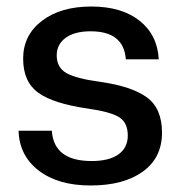

<svg xmlns="http://www.w3.org/2000/svg" viewBox="-20 -559 557 589"><path d="M258 10Q158 10 98.5 -36Q39 -82 37 -158H139Q145 -65 261 -65Q315 -65 343.5 -85.5Q372 -106 372 -143Q372 -183 345.5 -199.5Q319 -216 249 -226Q144 -241 97.5 -274.5Q51 -308 51 -379Q51 -451 108.5 -495Q166 -539 260 -539Q353 -539 408 -495.5Q463 -452 467 -377H366Q360 -463 258 -463Q209 -463 181.5 -443Q154 -423 154 -389Q154 -352 183.5 -335Q213 -318 287 -308Q385 -294 431 -260Q477 -226 477 -152Q477 -75 418 -32.5Q359 10 258 10Z"/></svg>

Font: Mona Sans Medium
Style: Regular
Weight: 500
Designer: Deni Anggara
Foundry: GitHub
Version: Version 2.000;Glyphs 3.2.3 (3260)